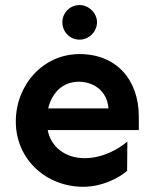

<svg xmlns="http://www.w3.org/2000/svg" viewBox="-20 -718 598 753"><path d="M289.1 -397.5C344.7 -397.5 400.4 -363.3 405.3 -293H168.9C184.6 -356.4 227.5 -397.5 289.1 -397.5ZM292 -505.9C147.5 -505.9 42 -383.8 42 -241.2C42 -93.8 160.2 14.6 306.6 14.6C380.9 14.6 447.3 -20.5 478.5 -47.9L479.5 -163.1C444.3 -132.8 382.8 -97.7 311.5 -97.7C236.3 -97.7 179.7 -141.6 167 -208H524.4V-260.7C524.4 -405.3 436.5 -505.9 292 -505.9ZM292 -698.2C253.9 -698.2 224.6 -667 224.6 -630.9C224.6 -592.8 253.9 -562.5 292 -562.5C328.1 -562.5 360.4 -592.8 360.4 -630.9C360.4 -667 328.1 -698.2 292 -698.2Z"/></svg>

Font: Sen-gleads
Style: Bold
Weight: 700
Designer: Kosal Sen, Philatype
Foundry: Philatype
Version: Version 1.004; ttfautohint (v1.8.3)